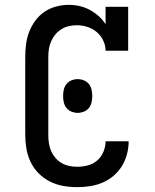

<svg xmlns="http://www.w3.org/2000/svg" viewBox="-20 -763 640 791"><path d="M298 8Q269 8 240.5 3Q212 -2 186 -15Q160 -28 139.5 -48.5Q119 -69 106.5 -95Q94 -121 89 -149.5Q84 -178 84 -206V-529Q84 -555 87.5 -581.5Q91 -608 100.5 -632.5Q110 -657 126 -678.5Q142 -700 163.5 -714.5Q185 -729 211 -736Q237 -743 263 -743Q286 -743 308 -738Q330 -733 349.5 -722.5Q369 -712 386 -697Q403 -682 415 -663V-735H508V-554H415Q415 -576 405 -596.5Q395 -617 378.5 -631Q362 -645 340.5 -652Q319 -659 297 -659Q280 -659 264 -655.5Q248 -652 233.5 -643Q219 -634 208.5 -621.5Q198 -609 191 -593.5Q184 -578 181.5 -561.5Q179 -545 179 -529V-206Q179 -190 181.5 -173Q184 -156 190.5 -141Q197 -126 208 -113Q219 -100 233.5 -91.5Q248 -83 264.5 -79.5Q281 -76 298 -76Q320 -76 341.5 -81.5Q363 -87 380 -101.5Q397 -116 406 -137.5Q415 -159 415 -181H510V-180Q510 -154 503 -127.5Q496 -101 482 -78.5Q468 -56 447.5 -38.5Q427 -21 402 -10.5Q377 0 350.5 4Q324 8 298 8ZM300 -298Q287 -298 274.5 -303Q262 -308 254 -318Q246 -328 243 -340.5Q240 -353 240 -366V-369Q240 -382 243 -394.5Q246 -407 254 -417Q262 -427 274.5 -432Q287 -437 300 -437Q313 -437 325.5 -432Q338 -427 346 -417Q354 -407 357 -394.5Q360 -382 360 -369V-366Q360 -353 357 -340.5Q354 -328 346 -318Q338 -308 325.5 -303Q313 -298 300 -298Z"/></svg>

Font: Iosevka Etoile Medium
Style: Regular
Weight: 500
Designer: Belleve Invis
Foundry: Belleve Invis
Version: Version 22.1.2; ttfautohint (v1.8.4)